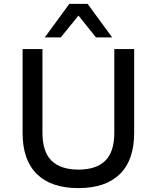

<svg xmlns="http://www.w3.org/2000/svg" viewBox="-20 -957 806 986"><path d="M383 9Q243 9 169.5 -63Q96 -135 96 -275V-705H198V-276Q198 -177 245 -131.5Q292 -86 383 -86Q474 -86 520.5 -131.5Q567 -177 567 -276V-705H669V-275Q669 -135 595.5 -63Q522 9 383 9ZM210 -765 336 -937H430L556 -765H473L383 -877L292 -765Z"/></svg>

Font: Nunito Sans 7pt Medium
Style: Regular
Weight: 500
Designer: Vernon Adams
Foundry: Vernon Adams
Version: Version 3.101;gftools[0.9.27]